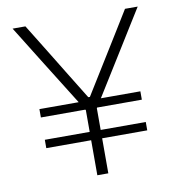

<svg xmlns="http://www.w3.org/2000/svg" viewBox="-78 -755 766 826"><g transform="rotate(-10 305.0 -342.0)"><path d="M85 -153V-189.5H281V-284.5L279 -287H85V-323.5H256.5L130 -526Q115.5 -549 102.5 -570.2Q89.5 -591.5 72.8 -618.2Q56 -645 31.5 -684.5H87.5Q118 -635 139.8 -599.8Q161.5 -564.5 181 -532.8Q200.5 -501 224 -462.5L301 -337.5H308L386 -463.5Q409.5 -501.5 429.2 -533.2Q449 -565 470.8 -600.5Q492.5 -636 522.5 -684.5H578Q554.5 -646.5 528.8 -605.5Q503 -564.5 479.5 -526L353.5 -323.5H526V-287H330.5L329 -284.5V-189.5H526V-153H329V0H281V-153Z"/></g></svg>

Font: Commissioner ExtraLight
Style: Regular
Weight: 200
Designer: Kostas Bartsokas
Foundry: Kostas Bartsokas
Version: Version 1.000; ttfautohint (v1.8.3)